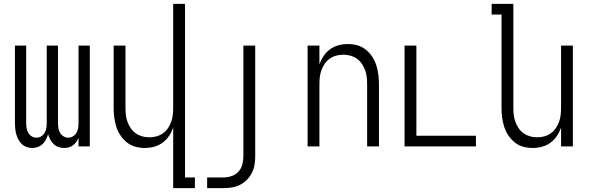

<svg xmlns="http://www.w3.org/2000/svg" viewBox="-20 -755 3040 990"><path d="M146 8Q131 8 117 3Q103 -2 92.5 -12Q82 -22 75 -35Q68 -48 64 -62.5Q60 -77 58.5 -91.5Q57 -106 57 -121V-520H115V-121Q115 -108 117 -95Q119 -82 125.5 -70.5Q132 -59 143.5 -52Q155 -45 168 -45Q181 -45 192.5 -52Q204 -59 210.5 -70.5Q217 -82 219 -95Q221 -108 221 -121V-520H279V-121Q279 -108 281 -95Q283 -82 289.5 -70.5Q296 -59 307.5 -52Q319 -45 332 -45Q345 -45 356.5 -52Q368 -59 374.5 -70.5Q381 -82 383 -95Q385 -108 385 -121V-520H443V0H385V-44Q380 -33 373 -23Q366 -13 356 -5.5Q346 2 334 5Q322 8 310 8Q295 8 281 3Q267 -2 256.5 -12Q246 -22 239 -35.5Q232 -49 228 -63Q224 -49 217 -35.5Q210 -22 199.5 -12Q189 -2 175 3Q161 8 146 8Z M873 215V-97Q865 -74 851.5 -54Q838 -34 818.5 -19.5Q799 -5 775 1.5Q751 8 727 8Q702 8 678 1.5Q654 -5 634.5 -20.5Q615 -36 601 -57Q587 -78 579.5 -102Q572 -126 569 -150.5Q566 -175 566 -200V-520H627V-200Q627 -181 629 -162.5Q631 -144 637.5 -126.5Q644 -109 654.5 -93.5Q665 -78 680 -67.5Q695 -57 713 -52Q731 -47 750 -47Q769 -47 787 -52Q805 -57 820 -67.5Q835 -78 845.5 -93.5Q856 -109 862.5 -126.5Q869 -144 871 -162.5Q873 -181 873 -200V-735H934V160H985V215Z M1048 215V160H1132Q1153 160 1174 153Q1195 146 1209.5 130Q1224 114 1229.5 93Q1235 72 1235 50V-520H1296V50Q1296 73 1292.5 94.5Q1289 116 1279 136Q1269 156 1253 172Q1237 188 1217.5 198Q1198 208 1176 211.5Q1154 215 1132 215Z M1566 0V-520H1627V-423Q1635 -446 1648.5 -466Q1662 -486 1681.5 -500.5Q1701 -515 1725 -521.5Q1749 -528 1773 -528Q1798 -528 1822 -521.5Q1846 -515 1865.5 -499.5Q1885 -484 1899 -463Q1913 -442 1920.5 -418Q1928 -394 1931 -369.5Q1934 -345 1934 -320V0H1873V-320Q1873 -339 1871 -357.5Q1869 -376 1862.5 -393.5Q1856 -411 1845.5 -426.5Q1835 -442 1820 -452.5Q1805 -463 1787 -468Q1769 -473 1750 -473Q1731 -473 1713 -468Q1695 -463 1680 -452.5Q1665 -442 1654.5 -426.5Q1644 -411 1637.5 -393.5Q1631 -376 1629 -357.5Q1627 -339 1627 -320V0Z M2066 0V-520H2127V-55H2434V0Z M2727 8Q2702 8 2678 1.5Q2654 -5 2634.5 -20.5Q2615 -36 2601 -57Q2587 -78 2579.5 -102Q2572 -126 2569 -150.5Q2566 -175 2566 -200V-680H2515V-735H2627V-200Q2627 -181 2629 -162.5Q2631 -144 2637.5 -126.5Q2644 -109 2654.5 -93.5Q2665 -78 2680 -67.5Q2695 -57 2713 -52Q2731 -47 2750 -47Q2769 -47 2787 -52Q2805 -57 2820 -67.5Q2835 -78 2845.5 -93.5Q2856 -109 2862.5 -126.5Q2869 -144 2871 -162.5Q2873 -181 2873 -200V-520H2934V0H2873V-97Q2865 -74 2851.5 -54Q2838 -34 2818.5 -19.5Q2799 -5 2775 1.5Q2751 8 2727 8Z"/></svg>

Font: Iosevka Term Curly Light
Style: Regular
Weight: 300
Designer: Belleve Invis
Foundry: Belleve Invis
Version: Version 32.3.0